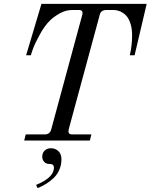

<svg xmlns="http://www.w3.org/2000/svg" viewBox="-20 -732 784 1000"><path d="M106 0 114 -32H214Q240 -32 247 -59L408 -653Q416 -680 390 -680H357Q323 -680 292.5 -663Q262 -646 242 -627Q213 -599 187.5 -552.5Q162 -506 151.5 -477Q141 -448 141 -444H116L196 -712H744L681 -444H656Q668 -494 668 -548Q668 -580 661 -604Q654 -628 644 -642Q634 -656 620 -665Q606 -674 593.5 -677Q581 -680 568 -680H535Q504 -680 499 -653L338 -59Q335 -45 339 -38.5Q343 -32 356 -32H456L448 0ZM168 231Q261 193 261 141Q261 130 252 124Q246 122 237 122Q220 122 210 111Q200 100 200 84Q200 64 213 52Q226 40 245 40Q268 40 284 55Q300 70 300 98Q300 126 289.5 151Q279 176 260.5 194Q242 212 221 225Q200 238 176 248Z"/></svg>

Font: Old Standard TT
Style: Italic
Weight: 400
Italic angle: -15.2°
Designer: Alexey Kryukov <alexios@thessalonica.org.ru>
Version: Version 2.2